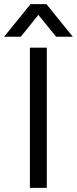

<svg xmlns="http://www.w3.org/2000/svg" viewBox="-61 -908 373 931"><path d="M166 3H84V-677H166ZM40 -730H-41L87 -888H164L292 -730H211L125 -836Z"/></svg>

Font: Hind Siliguri Fixed
Style: Regular
Weight: 400
Designer: Jyotish Sonowal
Foundry: Indian Type Foundry
Version: Version 1.001;October 28, 2021;FontCreator 12.0.0.2565 64-bi